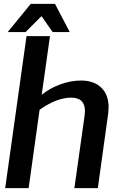

<svg xmlns="http://www.w3.org/2000/svg" viewBox="-20 -979 670 999"><path d="M545 -421Q545 -411 543 -389L489 0H367L420 -376Q422 -394 422 -401Q422 -471 350 -471Q276 -471 186 -408L129 0H7L118 -791H240L197 -486Q241 -521 295 -540.5Q349 -560 401 -560Q469 -560 507 -523Q545 -486 545 -421ZM140 -959H266L343 -812H254L196 -895L113 -812H20Z"/></svg>

Font: Krub SemiBold
Style: Italic
Weight: 600
Italic angle: -8°
Designer: Ekaluck Peanpanawate
Foundry: Cadson Demak Co.,Ltd.
Version: Version 1.000; ttfautohint (v1.6)